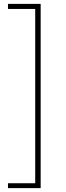

<svg xmlns="http://www.w3.org/2000/svg" viewBox="-20 -800 339 987"><path d="M21 167V142H161V-754H21V-780H189V167Z"/></svg>

Font: Noto Sans KR Thin Thin
Style: Regular
Weight: 250
Version: Version 2.004-H2;hotconv 1.0.118;makeotfexe 2.5.65603